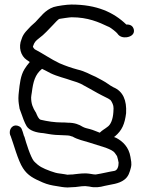

<svg xmlns="http://www.w3.org/2000/svg" viewBox="-20 -650 629 845"><path d="M294 -630C274 -630 232 -624 216 -619C178 -606 157 -574 136 -553L116 -535C103 -520 83 -505 75 -478C60 -443 71 -404 98 -386C101 -384 106 -381 111 -377C103 -368 94 -356 88 -346C70 -317 67 -281 63 -246C62 -237 61 -228 61 -218C61 -198 64 -187 66 -173V-172L73 -153C79 -135 88 -110 97 -95C109 -75 140 -66 171 -64L195 -60C211 -57 236 -55 254 -55C259 -55 268 -54 276 -54C288 -54 295 -49 299 -49C321 -36 349 -30 372 -23L445 0C465 8 478 13 486 24L495 37C498 46 500 55 502 66C502 85 496 99 484 102C458 106 433 113 401 118C389 118 378 114 358 113H357C344 113 332 114 324 115L306 117C303 118 298 118 293 118C285 118 280 119 277 119C276 119 271 118 266 117L246 114H245C228 112 219 109 202 103C167 90 152 83 129 59C114 40 95 -21 87 -50H86C83 -59 81 -67 80 -70V-71L79 -72C77 -78 75 -90 62 -95C37 -106 16 -82 25 -54H26C39 -20 59 57 81 90C102 123 129 136 168 153C189 162 208 166 229 169L253 173C261 174 269 175 277 175C285 175 290 174 295 174C320 174 332 169 355 169C363 170 370 171 373 171C398 177 419 174 441 168C470 161 502 160 527 141C546 127 551 107 556 88C561 69 556 55 554 40C547 -2 521 -28 490 -44H489L482 -47L484 -49H485L486 -50C517 -76 529 -104 535 -152V-153C538 -208 522 -248 479 -266C461 -275 452 -285 429 -297L401 -312C376 -322 356 -336 321 -344C295 -351 266 -361 241 -372C205 -389 168 -415 133 -433C133 -433 126 -440 126 -442V-443L125 -445V-447L126 -448C131 -464 138 -471 151 -481C176 -499 194 -521 214 -541C220 -547 236 -566 242 -567C247 -568 287 -574 295 -574C367 -574 414 -553 458 -532H459C469 -527 493 -508 497 -502C506 -488 522 -484 538 -486C545 -487 574 -493 569 -520C565 -537 552 -543 536 -542C480 -596 406 -630 294 -630ZM120 -243C126 -290 134 -322 165 -347C177 -342 186 -336 202 -328C233 -313 267 -306 297 -295L316 -289C320 -288 326 -285 336 -281C361 -267 388 -253 410 -240L429 -230C450 -219 467 -213 470 -204L471 -203C479 -187 481 -183 479 -157C477 -126 468 -101 452 -91C441 -82 431 -78 419 -66C407 -70 391 -78 375 -82C363 -85 353 -87 344 -92C328 -102 309 -110 279 -110C270 -111 259 -111 254 -111C220 -111 189 -116 159 -123C150 -126 144 -140 138 -155L137 -156C125 -175 117 -193 117 -221C117 -227 119 -235 120 -243Z"/></svg>

Font: Stray Cat
Style: BdExt
Weight: 700
Version: Version 1.0